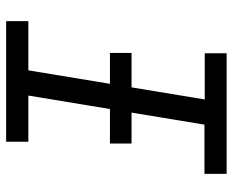

<svg xmlns="http://www.w3.org/2000/svg" viewBox="-88 -688 775 640"><g transform="rotate(90 300.0 -367.5)"><path d="M50 0V-74H214L311 -662H157V-735H559V-661H395L298 -74H452V0ZM458 -346H156V-418H458Z"/></g></svg>

Font: Iosevka Slab Extended
Style: Italic
Weight: 400
Width: 7
Italic angle: -9°
Monospace: yes
Designer: Belleve Invis
Foundry: Belleve Invis
Version: Version 11.1.0; ttfautohint (v1.8.3)